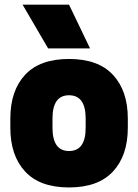

<svg xmlns="http://www.w3.org/2000/svg" viewBox="-20 -800 600 834"><path d="M24.9 -245.1V-285.2Q24.9 -405.8 88.9 -474.9Q152.8 -543.9 279.8 -543.9Q406.7 -543.9 470.9 -474.6Q535.2 -405.3 535.2 -285.2V-245.1Q535.2 -124.5 470.9 -55.2Q406.7 14.2 279.8 14.2Q152.8 14.2 88.9 -55.2Q24.9 -124.5 24.9 -245.1ZM78.1 -779.8H279.8L371.1 -589.8H189ZM279.8 -144Q352.1 -144 352.1 -245.1V-285.2Q352.1 -386.2 279.8 -386.2Q208 -386.2 208 -285.2V-245.1Q208 -144 279.8 -144Z"/></svg>

Font: Cooper Hewitt
Style: Heavy
Weight: 713
Designer: Village Type and Design LLC
Foundry: Cooper Hewitt Smithsonian Design Museum
Version: 1.000